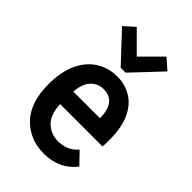

<svg xmlns="http://www.w3.org/2000/svg" viewBox="-213 -782 877 877"><g transform="rotate(45 225.0 -344.0)"><path d="M244 11Q152 11 93 -50Q34 -111 34 -229Q34 -310 60 -365Q86 -420 131 -448Q176 -476 232 -476Q282 -476 323 -451.5Q364 -427 387.5 -376Q411 -325 411 -248Q411 -237 411 -224.5Q411 -212 410 -202H136Q139 -134 172 -104.5Q205 -75 248 -75Q277 -75 301.5 -85Q326 -95 346 -118L400 -62Q371 -25 331 -7Q291 11 244 11ZM138 -285H310Q310 -391 228 -391Q193 -391 168 -366Q143 -341 138 -285ZM134 -699 230 -603 326 -699 377 -654 246 -515H214L84 -654Z"/></g></svg>

Font: Inconsolata SemiCondensed Bold
Style: Regular
Weight: 700
Width: 4
Monospace: yes
Designer: Raph Levien, Cyreal, Brenton Simpson
Foundry: Raph Levien, Cyreal, Google
Version: Version 3.001; ttfautohint (v1.8.2.53-6de2)